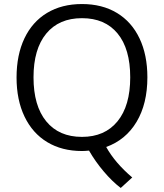

<svg xmlns="http://www.w3.org/2000/svg" viewBox="-20 -740 812 951"><path d="M635 139 578 191Q536 159 494 109.5Q452 60 421 6Q399 8 386 8Q287 8 214 -36Q141 -80 101.5 -162.5Q62 -245 62 -356Q62 -468 101 -550Q140 -632 213 -676Q286 -720 386 -720Q486 -720 559 -676Q632 -632 671 -550Q710 -468 710 -357Q710 -226 656.5 -136.5Q603 -47 506 -12Q550 67 635 139ZM386 -62Q499 -62 562 -139Q625 -216 625 -357Q625 -498 562.5 -574Q500 -650 386 -650Q272 -650 209 -573.5Q146 -497 146 -357Q146 -216 209 -139Q272 -62 386 -62Z"/></svg>

Font: Muli-Regular
Style: Regular
Weight: 400
Version: Version 2.000